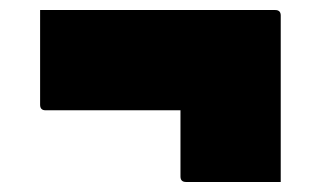

<svg xmlns="http://www.w3.org/2000/svg" viewBox="-20 -476 640 383"><path d="M60 -456H529Q540 -456 540 -445V-113H351Q340 -113 340 -124V-256H71Q60 -256 60 -267Z"/></svg>

Font: Recursive Sn Lnr St XBk
Style: Regular
Weight: 1000
Version: Version 1.079;hotconv 1.0.112;makeotfexe 2.5.65598; ttfautoh